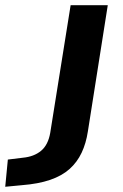

<svg xmlns="http://www.w3.org/2000/svg" viewBox="-147 -521 470 734"><path d="M-127 193 -117 89 -60 82Q-17 78 10 55.5Q37 33 45 -13L123 -501H265L189 -19Q182 27 165 63Q148 99 119 125Q90 151 45 166.5Q0 182 -64 187Z"/></svg>

Font: Nunito Sans 7pt SemiExpanded
Style: Bold Italic
Weight: 700
Width: 6
Italic angle: -9°
Designer: Vernon Adams
Foundry: Vernon Adams
Version: Version 3.101;gftools[0.9.27]